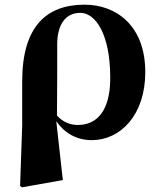

<svg xmlns="http://www.w3.org/2000/svg" viewBox="-20 -583 680 822"><path d="M225 -400C227 -479 261 -528 324 -528C387 -528 452 -441 452 -249C452 -105 392 -48 314 -48C279 -48 249 -61 224 -88C225 -129 225 -396 225 -400ZM75 -45 66 213 74 219 249 188 221 -64C255 -15 306 17 373 17C496 17 602 -91 602 -274C602 -475 476 -563 342 -563C180 -563 75 -471 75 -235Z"/></svg>

Font: Noto Serif TC Black
Style: Regular
Weight: 900
Version: Version 1.001;PS 1.001;hotconv 16.6.54;makeotf.lib2.5.65590